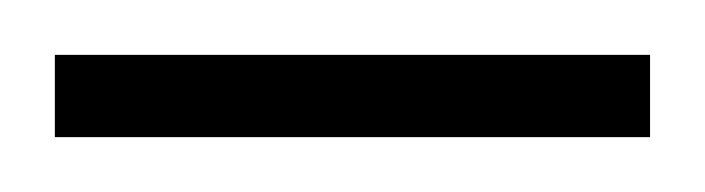

<svg xmlns="http://www.w3.org/2000/svg" viewBox="-20 -50 257 70"><path d="M217 0H0V-30H217Z"/></svg>

Font: Beiruti ExtraLight
Style: Regular
Weight: 250
Designer: Arlette Boutros
Foundry: Boutros
Version: Version 1.41